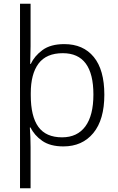

<svg xmlns="http://www.w3.org/2000/svg" viewBox="-20 -780 639 1036"><path d="M543 -269Q543 -134 483.5 -62Q424 10 322 10Q251 10 208 -20Q165 -50 145 -92H141Q143 -70 144 -39Q145 -8 145 15V236H88V-760H145V-531Q145 -511 144 -482.5Q143 -454 143 -435H146Q166 -478 209.5 -510Q253 -542 327 -542Q429 -542 486 -472.5Q543 -403 543 -269ZM484 -270Q484 -493 319 -493Q230 -493 188 -437Q146 -381 146 -277V-266Q146 -152 187 -95.5Q228 -39 315 -39Q397 -39 440.5 -98Q484 -157 484 -270Z"/></svg>

Font: Noto Sans Lao UI Light
Style: Regular
Weight: 300
Designer: Monotype Design Team
Foundry: Monotype Imaging Inc.
Version: Version 2.000; ttfautohint (v1.8.4.7-5d5b)